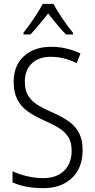

<svg xmlns="http://www.w3.org/2000/svg" viewBox="-20 -967 492 997"><path d="M205 10Q110 10 45 -20V-78Q78 -62 120.5 -52Q163 -42 205 -42Q273 -42 312.5 -80Q352 -118 352 -184Q352 -225 337 -251.5Q322 -278 292.5 -298Q263 -318 208 -342Q155 -366 122 -390Q89 -414 70 -450.5Q51 -487 51 -542Q51 -627 104.5 -675.5Q158 -724 245 -724Q326 -724 398 -689L378 -639Q313 -672 244 -672Q181 -672 145 -637.5Q109 -603 109 -543Q109 -501 124.5 -473.5Q140 -446 168 -427Q196 -408 246 -386Q303 -361 337.5 -336.5Q372 -312 390.5 -276.5Q409 -241 409 -188Q409 -95 353.5 -42.5Q298 10 205 10ZM359 -797V-788H323Q292 -818 230 -897L215 -878Q161 -811 138 -788H102V-797Q128 -830 157 -873Q186 -916 202 -947H258Q274 -915 304.5 -870Q335 -825 359 -797Z"/></svg>

Font: Noto Sans Display Light Narrow
Style: Regular
Weight: 300
Width: 4
Designer: Monotype Design team
Foundry: Monotype Imaging Inc.
Version: Version 1.000